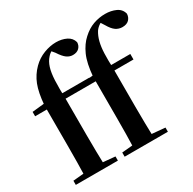

<svg xmlns="http://www.w3.org/2000/svg" viewBox="-178 -1012 1199 1194"><g transform="rotate(-30 421.0 -415.0)"><path d="M34.1 0V-29.9L147.4 -40.2H226.4L336.3 -29.9V0ZM109.1 0Q111.1 -58.2 111.7 -117.4Q112.4 -176.6 112.4 -234.8V-496.1H28.4V-527.5L159.5 -541.2L112.1 -516.1L112.8 -528.1Q119.8 -614.3 140.4 -667.1Q161.1 -719.8 201.2 -759.9Q237.2 -795.7 282.4 -812.8Q327.6 -830 369.6 -830Q410.9 -830 443.4 -814.2Q475.8 -798.4 485 -764.7Q484.7 -740.5 468.6 -724.3Q452.5 -708.1 423.3 -708.1Q400.4 -708.1 380.1 -722.6Q359.7 -737.1 335.5 -774.8L312.9 -801.9V-817H359.9V-808.7Q341.7 -806 324.7 -798.5Q307.6 -791.1 292.5 -773.8Q271.7 -751.3 260.6 -716.3Q249.5 -681.4 246.9 -627.2Q244.4 -573.1 247.1 -491.5V-234.8Q247.1 -176.6 248.1 -117.4Q249.1 -58.2 250.8 0ZM180.6 -496.1V-535.7H440.5V-496.1ZM384.8 0V-29.9L498.1 -40.2H582.2L695.3 -29.9V0ZM459.8 0Q461.8 -58.2 462.6 -117.4Q463.4 -176.6 463.4 -234.8V-496.1H379.4V-527.5L510.2 -541.2L462.8 -516.1L463.5 -526.6Q471.2 -621.9 496.1 -677Q520.9 -732.1 558 -765.3Q595.8 -800.3 637.4 -815.2Q679 -830 722.5 -830Q764.6 -830 798.6 -814.6Q832.6 -799.1 841.8 -763.3Q840.8 -737.6 824.3 -721Q807.9 -704.5 776.9 -704.5Q751.1 -704.5 730 -718.9Q708.9 -733.4 688.7 -768.6L663.6 -808V-817H710.6V-808.7Q685.7 -805.2 665.3 -792Q644.9 -778.7 633 -761Q616.2 -734 607.5 -699.4Q598.7 -664.8 597 -618.6Q595.3 -572.4 597.8 -511.3V-234.8Q597.8 -176.6 598.8 -117.4Q599.8 -58.2 601.5 0ZM531.3 -496.1V-535.7H734.7V-496.1Z"/></g></svg>

Font: Noto Serif HK
Style: Regular
Weight: 200
Designer: Ryoko NISHIZUKA 西塚涼子 (kana & ideographs); Frank Grießhammer (Latin, Greek & Cyrillic); Wenlong ZHANG 张文龙 (bopomofo); San
Foundry: Adobe
Version: Version 2.001;hotconv 1.1.0;makeotfexe 2.6.0